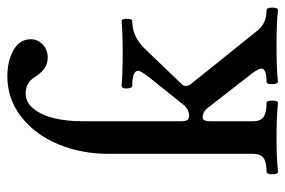

<svg xmlns="http://www.w3.org/2000/svg" viewBox="-146 -620 770 518"><g transform="rotate(-90 239.0 -361.0)"><path d="M35.2 3.9Q27.8 3.9 27.8 -11.5Q27.8 -26.9 35.2 -26.9Q60.1 -26.9 71.5 -34.9Q83 -43 83 -63V-453.1Q83 -527.3 109.1 -589.6Q135.3 -651.9 183.3 -689Q231.4 -726.1 292 -726.1Q333.5 -726.1 362.8 -709.5Q392.1 -692.9 392.1 -663.1Q392.1 -644 377.7 -630.6Q363.3 -617.2 342.8 -617.2Q312 -617.2 291 -650.9Q275.4 -676.8 246.1 -676.8Q221.2 -676.8 203.9 -654.5Q186.5 -632.3 178.7 -598.6Q170.9 -564.9 170.9 -523.9V-255.9Q170.9 -235.8 184.1 -235.8Q204.6 -235.8 216.8 -252.9L293.9 -349.1Q307.1 -368.2 307.1 -373Q307.1 -389.2 267.1 -389.2Q259.8 -389.2 259.3 -403.6Q258.8 -418 267.1 -418Q297.4 -415 356.9 -415Q409.2 -415 440.9 -418Q447.3 -418 447.3 -403.6Q447.3 -389.2 440.9 -389.2Q398.9 -389.2 366.2 -355L272 -256.8Q266.1 -251 266.1 -245.1Q266.1 -237.3 272 -230L416 -50.8Q435.5 -26.9 470.2 -26.9Q477.5 -26.9 477.5 -11.5Q477.5 3.9 470.2 3.9Q437 0 375 0Q311 0 277.8 3.9Q271.5 3.9 271 -11.5Q270.5 -26.9 277.8 -26.9Q313 -26.9 313 -41Q313 -47.9 300.8 -64.9L208 -184.1Q197.3 -199.2 181.2 -199.2Q170.9 -199.2 170.9 -180.2V-98.1V-63Q170.9 -43 182.6 -34.9Q194.3 -26.9 220.2 -26.9Q226.6 -26.9 226.6 -11.5Q226.6 3.9 220.2 3.9Q179.2 0 127 0Q76.2 0 35.2 3.9Z"/></g></svg>

Font: Junicode SmCond Medium
Style: Regular
Weight: 500
Width: 4
Designer: Peter S. Baker
Version: Version 2.206